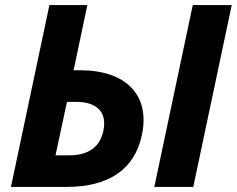

<svg xmlns="http://www.w3.org/2000/svg" viewBox="-20 -734 930 754"><path d="M23 0H242C408 0 509 -70 537 -203C571 -360 475 -458 296 -458H269L323 -714H174ZM586 0H739L890 -714H737ZM198 -124 243 -334H278C361 -334 401 -294 386 -221C373 -157 328 -124 251 -124Z"/></svg>

Font: Noto Sans
Style: Bold Italic
Weight: 700
Italic angle: -12°
Designer: Monotype Design Team
Foundry: Monotype Imaging Inc.
Version: Version 2.013